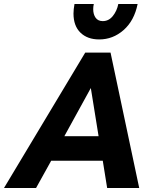

<svg xmlns="http://www.w3.org/2000/svg" viewBox="-81 -944 790 964"><path d="M347 -680H474L618 0H457L435 -137H176L100 0H-61ZM414 -260 375 -502 242 -260ZM417 -746Q358 -746 323 -780Q288 -814 288 -876Q288 -896 293 -924H390Q387 -911 387 -898Q387 -872 399 -855Q411 -838 435 -838Q465 -838 485.5 -863.5Q506 -889 513 -924H610Q593 -840 539.5 -793Q486 -746 417 -746Z"/></svg>

Font: Teachers
Style: Bold Italic
Weight: 700
Designer: Alfredo Marco Pradil & Chank Diesel
Version: Version 0.009